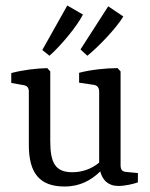

<svg xmlns="http://www.w3.org/2000/svg" viewBox="-20 -671 547 699"><path d="M482 -7V-41L440 -45C427 -46 419 -51 419 -69V-411L408 -423C366 -423 309 -417 268 -406V-370L322 -362C334 -360 341 -352 341 -338V-79C312 -55 278 -44 243 -44C181 -44 163 -79 163 -157V-411L152 -423C111 -422 62 -416 21 -405V-369L66 -361C79 -359 85 -351 85 -338V-143C85 -41 124 8 215 8C272 8 312 -15 345 -47C353 -16 373 6 411 6C435 6 465 -1 482 -7ZM160 -468C200 -503 259 -573 282 -618L225 -651L134 -489ZM298 -468C339 -501 403 -568 429 -611L374 -648L273 -491Z"/></svg>

Font: Yrsa
Style: Regular
Weight: 400
Designer: Anna Giedrys (Yrsa+Rasa design), David Brezina (Yrsa art-direction, Rasa art-direction, design)
Foundry: Rosetta Type Foundry
Version: Version 1.001;PS 1.1;hotconv 1.0.88;makeotf.lib2.5.647800